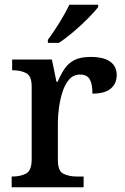

<svg xmlns="http://www.w3.org/2000/svg" viewBox="-20 -786 525 806"><path d="M29 0V-45H32Q66 -45 89.5 -57.5Q113 -70 113 -117V-423Q113 -467 90 -479Q67 -491 34 -491H31V-536H198L217 -443H222Q235 -473 250.5 -496.5Q266 -520 291.5 -533.5Q317 -547 360 -547Q416 -547 443 -527Q470 -507 470 -471Q470 -436 445.5 -414.5Q421 -393 368 -393Q368 -434 356.5 -453.5Q345 -473 316 -473Q288 -473 270 -452Q252 -431 242 -399Q232 -367 227.5 -333Q223 -299 223 -273V-112Q223 -68 246.5 -56.5Q270 -45 302 -45H331V0ZM181 -619Q203 -648 229 -690Q255 -732 271 -766H392V-756Q379 -739 350.5 -710Q322 -681 288.5 -652.5Q255 -624 227 -606H181Z"/></svg>

Font: Noto Serif Tamil Medium
Style: Regular
Weight: 500
Designer: Indian Type Foundry, Tom Grace, and the Monotype Design Team
Foundry: Monotype Imaging Inc.
Version: Version 2.004; ttfautohint (v1.8.4.7-5d5b)